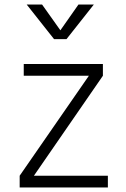

<svg xmlns="http://www.w3.org/2000/svg" viewBox="-20 -829 557 849"><path d="M67 0ZM457 -52V0H67V-52L373 -494H85V-546H435V-494L130 -52ZM395 -809 274 -656H219L98 -809H166L247 -695L327 -809Z"/></svg>

Font: Biryani ExtraLight
Style: Regular
Weight: 275
Designer: Dan Reynolds and Mathieu Reguer
Foundry: Dan Reynolds and Mathieu Reguer
Version: Version 1.004; ttfautohint (v1.1) -l 5 -r 5 -G 72 -x 0 -D la